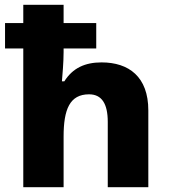

<svg xmlns="http://www.w3.org/2000/svg" viewBox="-20 -780 708 800"><path d="M245 -760H77V-684H1V-578H77V0H245V-211C245 -325 271 -387 351 -387C404 -387 429 -348 429 -272V0H598V-320C598 -460 517 -520 403 -520C335 -520 283 -497 248 -441H238C240 -466 245 -520 245 -563V-578H381V-684H245Z"/></svg>

Font: Noto Sans Arabic ExtBd
Style: Regular
Weight: 800
Designer: Monotype Design Team, Nadine Chahine, Nizar Qandah and Khaled Hosny
Foundry: Monotype Imaging Inc.
Version: Version 2.012